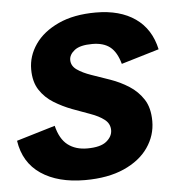

<svg xmlns="http://www.w3.org/2000/svg" viewBox="-65 -587 617 643"><g transform="rotate(-5 243.5 -265.0)"><path d="M196 13Q105 13 48 -25.5Q-9 -64 -20 -138L110 -177Q121 -132 147 -112Q173 -92 212 -92Q257 -92 277 -108.5Q297 -125 297 -146Q297 -168 279 -182Q261 -196 232.5 -206Q204 -216 172.5 -228Q141 -240 112.5 -257.5Q84 -275 66 -302.5Q48 -330 48 -372Q48 -417 75 -456Q102 -495 154 -519Q206 -543 280 -543Q361 -543 412.5 -507Q464 -471 479 -402L352 -364Q341 -404 319 -421.5Q297 -439 259 -439Q218 -439 199.5 -424.5Q181 -410 181 -392Q181 -372 199.5 -359Q218 -346 247 -336Q276 -326 309 -314.5Q342 -303 371 -284.5Q400 -266 418.5 -237.5Q437 -209 437 -164Q437 -116 409 -75.5Q381 -35 327 -11Q273 13 196 13Z"/></g></svg>

Font: Radio Canada Big SemiBold
Style: Italic
Weight: 600
Italic angle: -12°
Designer: Étienne Aubert Bonn
Foundry: Coppers and Brasses
Version: Version 1.001